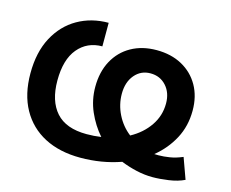

<svg xmlns="http://www.w3.org/2000/svg" viewBox="-103 -884 1253 1042"><g transform="rotate(15 523.0 -363.0)"><path d="M831.1 10.3Q786.6 10.3 741 0Q695.3 -10.3 651.9 -27.8Q544.9 9.8 425.3 9.8Q308.6 9.8 223.6 -34.4Q138.7 -78.6 92.3 -162.1Q45.9 -245.6 45.9 -363.3Q45.9 -481.9 90.6 -565.7Q135.3 -649.4 212.2 -693.4Q289.1 -737.3 385.3 -737.3V-605Q300.8 -605 249 -543Q197.3 -481 197.3 -363.3Q197.3 -248.5 253.2 -185.5Q309.1 -122.6 425.3 -122.6Q467.3 -122.6 506.8 -128.4Q461.9 -179.7 433.3 -244.9Q404.8 -310.1 404.8 -383.3Q404.8 -467.3 438.7 -530Q472.7 -592.8 533.9 -627.2Q595.2 -661.6 676.3 -661.6Q757.8 -661.6 819.1 -628.2Q880.4 -594.7 914.6 -534.7Q948.7 -474.6 948.7 -394.5Q948.7 -307.6 910.9 -236.6Q873 -165.5 808.6 -113.3Q818.8 -112.8 832.5 -112.8Q860.8 -112.8 894.5 -118.2Q928.2 -123.5 966.3 -139.6L1008.8 -22Q971.2 -3.9 921.1 3.2Q871.1 10.3 831.1 10.3ZM656.2 -176.8Q722.2 -212.9 760.7 -269.3Q799.3 -325.7 799.3 -394.5Q799.3 -455.1 764.6 -493.2Q730 -531.2 676.3 -531.2Q622.6 -531.2 588.1 -490.5Q553.7 -449.7 553.7 -384.3Q553.7 -323.7 581.1 -268.8Q608.4 -213.9 656.2 -176.8Z"/></g></svg>

Font: Inter-Bold
Style: Bold
Weight: 700
Designer: Rasmus Andersson
Foundry: rsms
Version: Version 4.000;git-a52131595